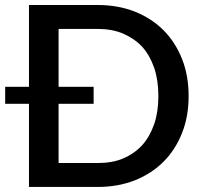

<svg xmlns="http://www.w3.org/2000/svg" viewBox="-20 -740 809 760"><path d="M211.9 -94.7H366.7Q424.3 -94.7 466.3 -112.3Q511.2 -131.3 542.5 -165Q572.3 -197.8 590.3 -248.5Q606.9 -296.9 606.9 -359.9Q606.9 -422.4 590.3 -471.7Q572.3 -522.5 542.5 -555.2Q512.2 -587.4 466.3 -607.4Q422.9 -625.5 366.7 -625.5H211.9V-396.5H350.6V-329.1H211.9ZM94.7 -720.2H366.7Q447.3 -720.2 514.2 -693.8Q580.1 -667.5 627.4 -620.1Q673.8 -573.7 700.7 -506.3Q726.6 -440.9 726.6 -359.9Q726.6 -278.3 700.7 -213.9Q674.3 -147 627.4 -100.1Q580.1 -52.7 514.2 -26.4Q447.3 0 366.7 0H94.7V-329.1H0.5V-396.5H94.7Z"/></svg>

Font: Lato-SemiBold
Style: Regular
Weight: 500
Designer: Lukasz Dziedzic with Adam Twardoch and Botio Nikoltchev
Foundry: tyPoland Lukasz Dziedzic
Version: ""